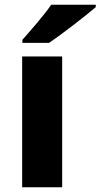

<svg xmlns="http://www.w3.org/2000/svg" viewBox="-20 -786 422 806"><path d="M382 -756V-766H195C164 -721 107 -656 74 -619V-606H186C238 -641 339 -719 382 -756ZM241 0V-549H73V0Z"/></svg>

Font: Noto Sans Bengali UI ExtraBold
Style: Regular
Weight: 800
Designer: Jelle Bosma - Monotype Design Team
Foundry: Monotype Imaging Inc.
Version: Version 2.003